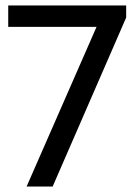

<svg xmlns="http://www.w3.org/2000/svg" viewBox="-20 -680 490 700"><path d="M440 -616 172 0H77L332 -582H10V-660H440Z"/></svg>

Font: Orienta
Style: Regular
Weight: 400
Designer: Eduardo Rodriguez Tunni
Foundry: Eduardo Rodriguez Tunni
Version: Version 1.001